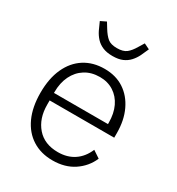

<svg xmlns="http://www.w3.org/2000/svg" viewBox="-178 -851 900 976"><g transform="rotate(30 271.5 -363.0)"><path d="M276 12Q208 12 157.5 -20Q107 -52 79.5 -112Q52 -172 52 -256Q52 -340 79.5 -400Q107 -460 157 -492Q207 -524 275 -524Q341 -524 389 -492.5Q437 -461 464 -404Q491 -347 491 -272V-245H112V-220Q112 -139 156 -88.5Q200 -38 279 -38Q334 -38 373.5 -64.5Q413 -91 434 -141L476 -113Q452 -57 400.5 -22.5Q349 12 276 12ZM275 -476Q225 -476 188.5 -453Q152 -430 132 -389Q112 -348 112 -294V-289H429V-297Q429 -351 410 -391Q391 -431 356 -453.5Q321 -476 275 -476ZM275 -600Q241 -600 217.5 -610Q194 -620 178 -637.5Q162 -655 151.5 -676.5Q141 -698 131 -722L164 -738L183 -707Q202 -676 220.5 -661Q239 -646 275 -646Q311 -646 330 -661Q349 -676 367 -707L386 -738L419 -722Q409 -698 398.5 -676.5Q388 -655 372 -637.5Q356 -620 333 -610Q310 -600 275 -600Z"/></g></svg>

Font: IBM Plex Sans Light
Style: Regular
Weight: 300
Designer: Mike Abbink, Paul van der Laan, Pieter van Rosmalen
Foundry: Bold Monday
Version: Version 3.201